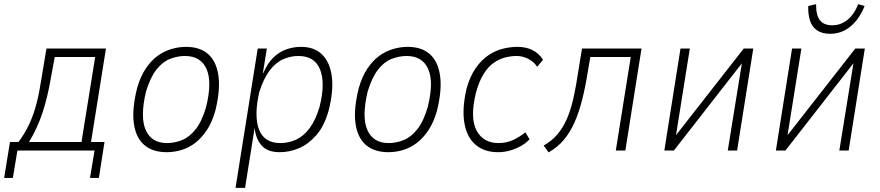

<svg xmlns="http://www.w3.org/2000/svg" viewBox="-37 -726 4245 926"><path d="M-17 132 11 -41H52Q83 -82 104.5 -128.5Q126 -175 139.5 -228Q153 -281 162 -342L187 -492H474L402 -41H467L440 132H397L419 0H47L25 132ZM103 -41H356L422 -451H227L207 -342Q192 -256 168 -182.5Q144 -109 103 -41Z M767 8Q699 8 658.5 -27Q618 -62 608.5 -131Q599 -200 624 -300Q640 -357 666 -395.5Q692 -434 723 -456.5Q754 -479 789.5 -489.5Q825 -500 860 -500Q928 -500 967.5 -464.5Q1007 -429 1016.5 -360.5Q1026 -292 1002 -194Q986 -136 960 -97.5Q934 -59 903.5 -36Q873 -13 838 -2.5Q803 8 767 8ZM768 -36Q805 -36 841 -50.5Q877 -65 907 -103Q937 -141 957 -210Q987 -331 959 -393.5Q931 -456 855 -456Q819 -456 783 -442Q747 -428 717.5 -390.5Q688 -353 667 -284Q638 -161 666 -98.5Q694 -36 768 -36Z M1099 180 1206 -492H1250L1231 -374H1233Q1253 -421 1281.5 -448.5Q1310 -476 1344 -488Q1378 -500 1415 -500Q1480 -500 1517.5 -462Q1555 -424 1563.5 -355.5Q1572 -287 1548 -193Q1527 -118 1489 -74.5Q1451 -31 1405.5 -11.5Q1360 8 1312 8Q1254 8 1225.5 -23.5Q1197 -55 1191 -109L1145 180ZM1315 -36Q1355 -36 1391 -52.5Q1427 -69 1456 -107.5Q1485 -146 1504 -210Q1533 -324 1507 -390Q1481 -456 1402 -456Q1364 -456 1328 -440Q1292 -424 1263.5 -386Q1235 -348 1214 -284Q1187 -168 1212 -102Q1237 -36 1315 -36Z M1836 8Q1768 8 1727.5 -27Q1687 -62 1677.5 -131Q1668 -200 1693 -300Q1709 -357 1735 -395.5Q1761 -434 1792 -456.5Q1823 -479 1858.5 -489.5Q1894 -500 1929 -500Q1997 -500 2036.5 -464.5Q2076 -429 2085.5 -360.5Q2095 -292 2071 -194Q2055 -136 2029 -97.5Q2003 -59 1972.5 -36Q1942 -13 1907 -2.5Q1872 8 1836 8ZM1837 -36Q1874 -36 1910 -50.5Q1946 -65 1976 -103Q2006 -141 2026 -210Q2056 -331 2028 -393.5Q2000 -456 1924 -456Q1888 -456 1852 -442Q1816 -428 1786.5 -390.5Q1757 -353 1736 -284Q1707 -161 1735 -98.5Q1763 -36 1837 -36Z M2365 8Q2298 8 2256 -28.5Q2214 -65 2202.5 -133.5Q2191 -202 2213 -298Q2230 -359 2258 -398.5Q2286 -438 2320 -460.5Q2354 -483 2390 -491.5Q2426 -500 2459 -500Q2500 -500 2531 -484.5Q2562 -469 2582 -438L2554 -404Q2537 -429 2510 -442.5Q2483 -456 2455 -456Q2426 -456 2398 -448.5Q2370 -441 2343.5 -422.5Q2317 -404 2295 -368.5Q2273 -333 2258 -277Q2229 -157 2261.5 -96.5Q2294 -36 2367 -36Q2406 -36 2438 -51Q2470 -66 2497 -88L2517 -54Q2498 -34 2473 -20.5Q2448 -7 2421 0.5Q2394 8 2365 8Z M2609 9 2585 -24Q2624 -46 2650.5 -77Q2677 -108 2696 -150.5Q2715 -193 2728 -250Q2741 -307 2752 -382L2770 -492H3057L2979 0H2933L3005 -451H2810L2798 -381Q2786 -305 2770.5 -244Q2755 -183 2734 -136Q2713 -89 2683.5 -53Q2654 -17 2609 9Z M3167 0 3245 -492H3290L3222 -66H3217L3550 -492H3596L3518 0H3473L3542 -427H3546L3213 0Z M3705 0 3783 -492H3828L3760 -66H3755L4088 -492H4134L4056 0H4011L4080 -427H4084L3751 0ZM3967 -563Q3927 -563 3903 -580Q3879 -597 3869.5 -626.5Q3860 -656 3861 -697L3899 -706Q3898 -655 3916.5 -629.5Q3935 -604 3977 -604Q4018 -604 4050.5 -630.5Q4083 -657 4102 -706L4133 -697Q4117 -657 4093 -627Q4069 -597 4037.5 -580Q4006 -563 3967 -563Z"/></svg>

Font: Nunito Sans 7pt Condensed ExtraLight
Style: Italic
Weight: 250
Width: 3
Italic angle: -9°
Designer: Vernon Adams
Foundry: Vernon Adams
Version: Version 3.101;gftools[0.9.27]